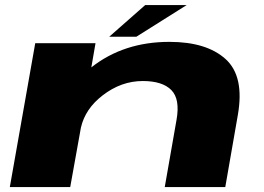

<svg xmlns="http://www.w3.org/2000/svg" viewBox="-20 -762 1076 782"><path d="M20 0 123.5 -586H369L352 -487.5Q483.5 -591.5 670 -591.5Q821.5 -591.5 899 -521.2Q976.5 -451 948.5 -292.5L897.5 0H651L699 -274Q714 -358.5 677.8 -395.2Q641.5 -432 561.5 -432Q473.5 -432 398 -373.5Q327 -319 309.5 -242L266 0ZM425 -612.5 571.5 -741.5H740.5L535.5 -612.5Z"/></svg>

Font: Anybody UltraExpanded ExtraBold
Style: Italic
Weight: 800
Width: 9
Italic angle: -10°
Designer: Tyler Finck
Foundry: Etcetera Type Company
Version: Version 1.010; ttfautohint (v1.8.3) -l 8 -r 50 -G 200 -x 14 